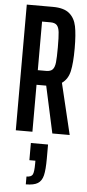

<svg xmlns="http://www.w3.org/2000/svg" viewBox="-64 -723 476 1047"><g transform="rotate(5 174.5 -199.5)"><path d="M239 0 183 -257H171H130V0H39V-688H182Q242 -688 272 -663Q302 -638 311 -593.5Q320 -549 320 -473Q320 -393 310 -348Q300 -303 267 -280L334 0ZM228 -471Q228 -527 225 -553.5Q222 -580 211 -591.5Q200 -603 176 -603H130V-337H176Q200 -337 211 -349Q222 -361 225 -387.5Q228 -414 228 -471ZM160 171V156H127V62H221V138Q221 200 213.5 231Q206 262 184.5 275.5Q163 289 119 289V246Q146 246 153 231Q160 216 160 171Z"/></g></svg>

Font: Saira Ultra Condensed SemiBold
Style: Regular
Weight: 600
Width: 1
Designer: Hector Gatti with collaboration of the Omnibus-Type team
Foundry: Omnibus-Type
Version: Version 1.001; ttfautohint (v1.8)